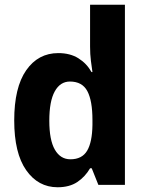

<svg xmlns="http://www.w3.org/2000/svg" viewBox="-20 -780 617 810"><path d="M223 10Q141 10 90.5 -62Q40 -134 40 -272Q40 -411 90.5 -483.5Q141 -556 226 -556Q276 -556 311 -534Q346 -512 366 -476H370Q367 -496 363.5 -523.5Q360 -551 360 -584V-760H507V0H395L367 -70H360Q339 -34 306 -12Q273 10 223 10ZM277 -108Q326 -108 347.5 -144Q369 -180 370 -253V-274Q370 -355 348.5 -395.5Q327 -436 275 -436Q234 -436 211 -394.5Q188 -353 188 -271Q188 -189 211.5 -148.5Q235 -108 277 -108Z"/></svg>

Font: Noto Sans Bengali SemiCondensed
Style: Bold
Weight: 700
Width: 4
Designer: Jelle Bosma - Monotype Design Team
Foundry: Monotype Imaging Inc.
Version: Version 2.003